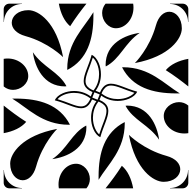

<svg xmlns="http://www.w3.org/2000/svg" viewBox="-20 -1020 1040 1040"><path d="M263 -158C342 -169 448 -215 448 -332L447 -340C369 -299.2 344 -212 263 -158ZM297 -21.5C297 -14.5 297.5 -7.3 298.7 0H448.2C461.2 -15.4 466.8 -33.1 466.8 -50.5C466.8 -92.7 433.8 -133 392 -133C340 -133 297 -82.6 297 -21.5ZM514 -46C566 -132 655.5 -208.3 655.8 -352.9L655.3 -358.8C546.7 -302.6 514 -194 514 -65ZM551.8 0H701.3C691.8 -52.2 671.3 -95.5 640 -122C611.3 -76.7 581.1 -36.6 551.8 0ZM552 -668 553 -660C631 -700.8 656 -788 737 -842C658 -831 552 -785 552 -668ZM533.2 -949.5C533.2 -907.3 566.2 -867 608 -867C660 -867 703 -917.4 703 -978.5C703 -985.6 702.5 -992.7 701.3 -1000H551.8C538.8 -984.7 533.2 -966.9 533.2 -949.5ZM344.2 -647.1 344.7 -641.2C453.3 -697.4 486 -806 486 -935V-954C434 -868 344.5 -791.7 344.2 -647.1ZM298.7 -1000C308.2 -947.8 328.7 -904.5 360 -878C388.6 -923.3 418.9 -963.4 448.2 -1000ZM660 -447C700.8 -369 788 -344 842 -263C831 -342 785 -448 668 -448ZM867 -392C867 -340 917.4 -297 978.5 -297C985.6 -297 992.7 -297.5 1000 -298.7V-448.2C984.7 -461.2 966.9 -466.8 949.5 -466.8C907.3 -466.8 867 -433.8 867 -392ZM641.2 -655.3C697.4 -546.7 806 -514 935 -514H954C868 -566 791.7 -655.5 647.1 -655.8ZM878 -640C923.3 -611.3 963.4 -581.1 1000 -551.8V-701.3C947.8 -691.8 904.5 -671.3 878 -640ZM158 -737C169 -658 215 -552 332 -552L340 -553C299.2 -631 212 -656 158 -737ZM0 -551.8C15.4 -538.8 33.1 -533.2 50.5 -533.2C92.7 -533.2 133 -566.2 133 -608C133 -660 82.6 -703.1 21.5 -703.1C14.4 -703.1 7.3 -702.5 0 -701.3ZM46 -486C132 -434 208.3 -344.5 352.9 -344.2L358.8 -344.7C302.6 -453.3 194 -486 65 -486ZM0 -298.7C52.2 -308.2 95.5 -328.7 122 -360C76.7 -388.7 36.6 -418.9 0 -448.2ZM678.2 -289.5C714.2 -99.5 811.6 -35.1 866.2 -35.1C922.5 -35.1 956.4 -68.1 956.4 -103C956.4 -131.5 933.8 -161.3 882.2 -175.5C756.5 -210.2 678.2 -289.5 678.2 -289.5ZM901.2 0H970C986.6 0 1000 -13.4 1000 -30V-98.8H998.5C998.5 -45.1 954.9 -1.5 901.2 -1.5ZM710.5 -678.3C900.5 -714.3 964.9 -811.6 964.9 -866.2C964.9 -922.5 931.9 -956.4 897 -956.4C868.5 -956.4 838.7 -933.8 824.5 -882.3C789.8 -756.6 710.5 -678.3 710.5 -678.3ZM901.2 -998.5C954.9 -998.5 998.5 -954.9 998.5 -901.3H1000V-970C1000 -986.6 986.6 -1000 970 -1000H901.2ZM43.6 -897C43.6 -868.5 66.2 -838.7 117.8 -824.5C243.4 -789.8 321.8 -710.5 321.8 -710.5C285.8 -900.5 188.4 -964.9 133.8 -964.9C77.5 -964.9 43.6 -931.9 43.6 -897ZM0 -901.3H1.5C1.5 -954.9 45.1 -998.5 98.8 -998.5V-1000H30C13.4 -1000 0 -986.6 0 -970ZM35.1 -133.8C35.1 -77.5 68.1 -43.6 103 -43.6C131.5 -43.6 161.3 -66.3 175.5 -117.8C210.2 -243.5 289.5 -321.8 289.5 -321.8C99.5 -285.8 35.1 -188.4 35.1 -133.8ZM0 -30C0 -13.4 13.4 0 30 0H98.8V-1.5C45.1 -1.5 1.5 -45.1 1.5 -98.8H0ZM277 -476.5C335.1 -461.6 382.5 -433.7 419.5 -433.7C427.4 -433.7 434.8 -435 441.7 -437.9C456.1 -444 468.4 -457.2 478.7 -481.2L502.3 -471.6C481.6 -443.9 473.3 -412 473.3 -382.1C473.3 -360 477.8 -338.9 485.3 -321.4C494.5 -299.5 508.3 -283.2 523.5 -277C539.1 -335.2 566.7 -382.4 566.7 -419.1C566.7 -427.1 565.4 -434.5 562.5 -441.5C556.3 -455.9 543 -468.3 518.8 -478.7L528.4 -502.3C556.1 -481.6 588 -473.3 617.9 -473.3C640 -473.3 661.1 -477.8 678.6 -485.3C700.5 -494.5 716.8 -508.3 723 -523.5C664.8 -539.1 617.6 -566.7 580.9 -566.7C572.9 -566.7 565.5 -565.4 558.5 -562.5C544.1 -556.3 531.7 -543 521.3 -518.8L497.7 -528.4C518.4 -556.1 526.7 -588 526.7 -617.9C526.7 -640 522.2 -661.1 514.7 -678.6C505.5 -700.5 491.7 -716.8 476.5 -723C460.9 -664.8 433.3 -617.6 433.3 -580.9C433.3 -572.9 434.6 -565.5 437.5 -558.6C443.7 -544.1 457 -531.7 481.2 -521.3L471.6 -497.7C443.6 -518.6 411.3 -527.1 381 -527.1C359.2 -527.1 338.5 -522.7 321.2 -515.3C299.3 -506.1 283 -492.1 277 -476.5ZM479.9 -491.5 491.5 -520.1C497.2 -517.8 505.8 -514.3 520.1 -508.5C519 -505.7 510.9 -485.6 508.5 -479.9ZM443.3 -581C443.3 -612.7 466.7 -655.9 482.6 -707.8C485.5 -705.3 496.3 -696.5 505.5 -674.7C512.4 -658.4 516.7 -638.7 516.7 -618.1C516.7 -590 508.9 -560.1 489.7 -534.3L486.4 -530C472.1 -536.1 453.9 -545.5 446.7 -562.5C444.3 -568.1 443.3 -574.3 443.3 -581ZM292 -482.7C296.8 -488.8 306.8 -498.4 325.1 -506.1C341.1 -512.9 360.5 -517 380.9 -517C409.2 -517 439.6 -509.1 465.7 -489.7L470 -486.4C464 -472.3 454.6 -454.2 437.8 -447.1C432 -444.6 425.7 -443.5 419 -443.5C388.5 -443.5 348.6 -466.1 292 -482.7ZM483.3 -381.9C483.3 -410 491.1 -439.9 510.3 -465.7L513.5 -470C527.9 -463.9 546.1 -454.5 553.3 -437.5C555.7 -431.9 556.7 -425.7 556.7 -419C556.7 -387.3 533.3 -344.1 517.4 -292.2C514.5 -294.7 503.7 -303.5 494.5 -325.3C487.5 -341.6 483.3 -361.3 483.3 -381.9ZM530 -513.6C536.1 -527.9 545.5 -546.1 562.5 -553.3C568.1 -555.7 574.3 -556.7 581 -556.7C612.7 -556.7 655.9 -533.3 707.8 -517.4C705.3 -514.5 696.5 -503.7 674.7 -494.5C658.4 -487.5 638.7 -483.3 618 -483.3C590 -483.3 560.1 -491.1 534.3 -510.3Z"/></svg>

Font: GlukFrames07
Style: Medium
Weight: 500
Monospace: yes
Designer: gluk
Foundry: gluk
Version: Version 1.00